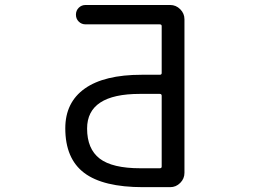

<svg xmlns="http://www.w3.org/2000/svg" viewBox="-20 -775 1040 774"><path d="M631.8 -388.7Q631.8 -396.5 624 -396.5H543.9Q331.1 -396.5 331.1 -256.8Q331.1 -174.8 381.8 -135.7Q432.6 -96.7 545.9 -96.7H624Q631.8 -96.7 631.8 -103.5ZM631.8 -669.9Q631.8 -676.8 624 -676.8H325.2Q308.6 -676.8 297.4 -688Q286.1 -699.2 286.1 -715.8Q286.1 -732.4 297.4 -743.7Q308.6 -754.9 325.2 -754.9H666Q689.5 -754.9 706.5 -737.8Q723.6 -720.7 723.6 -697.3V-78.1Q723.6 -54.7 706.5 -37.6Q689.5 -20.5 666 -20.5H556.6Q395.5 -20.5 319.3 -78.1Q243.2 -135.7 243.2 -257.8Q243.2 -362.3 321.8 -418Q400.4 -473.6 550.8 -473.6H624Q631.8 -473.6 631.8 -480.5Z"/></svg>

Font: Rounded Mgen+ 1mn regular
Style: Regular
Weight: 400
Designer: [Source Han Sans]
Ryoko NISHIZUKA  (kana & ideographs); Paul D. Hunt (Latin, Greek & Cyrillic); Wenlong ZHANG  (bopomofo
Version: Version 1.059.20150602